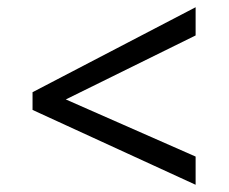

<svg xmlns="http://www.w3.org/2000/svg" viewBox="-20 -588 632 531"><path d="M70 -284V-333L521 -568V-490L162 -313L521 -155V-77Z"/></svg>

Font: ukannada25
Style: Book
Weight: 400
Designer: Jelle Bosma - Monotype Design Team
Foundry: Monotype Imaging Inc.
Version: Version 2.003